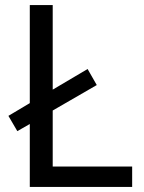

<svg xmlns="http://www.w3.org/2000/svg" viewBox="-20 -734 564 754"><path d="M97 0V-247L48 -219L13 -279L97 -329V-714H187V-382L324 -463L360 -400L187 -300V-80H499V0Z"/></svg>

Font: Noto Kufi Arabic
Style: Regular
Weight: 400
Designer: Monotype Design Team, David Williams, Khaled Hosny
Foundry: Google LLC
Version: Version 2.109; ttfautohint (v1.8.4.7-5d5b)